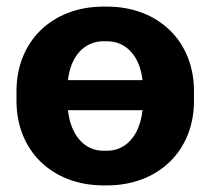

<svg xmlns="http://www.w3.org/2000/svg" viewBox="-20 -551 639 582"><path d="M294 11H304C460 11 568 -94 568 -245V-275C568 -426 460 -531 304 -531H294C138 -531 30 -426 30 -275V-245C30 -94 138 11 294 11ZM186 -308C194 -380 235 -426 294 -426H304C363 -426 404 -380 412 -308ZM294 -94C235 -94 194 -142 186 -217H412C404 -142 363 -94 304 -94Z"/></svg>

Font: Fixel Text Bold
Style: Bold
Weight: 700
Width: 4
Designer: AlfaBravo + MacPaw
Foundry: Kyrylo Tkachov, Marchela Mozhyna, Serhii Makarenko, Maria Weinstein, Zakhar Kryvoshyya
Version: Version 1.211